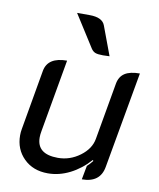

<svg xmlns="http://www.w3.org/2000/svg" viewBox="-83 -796 720 870"><g transform="rotate(10 277.0 -360.5)"><path d="M450 -65Q437 9 353 9L365 -55Q374 -62 390 -82L387 -86Q347 -41 297.5 -16Q248 9 196 9Q128 9 85.5 -33Q43 -75 43 -139Q43 -154 46 -170L94 -445Q106 -509 194 -509L135 -174Q132 -158 132 -145Q132 -68 229 -68Q284 -68 330 -102Q376 -136 384 -183L430 -445Q436 -478 460 -493.5Q484 -509 529 -509ZM350 -561Q325 -561 314 -565.5Q303 -570 295 -582L201 -730H259Q317 -730 330 -696L380 -562Q368 -561 350 -561Z"/></g></svg>

Font: K2D
Style: Italic
Weight: 400
Italic angle: -10°
Designer: Katatrad Aksorn Co.,Ltd.
Foundry: Cadson Demak Co.,Ltd.
Version: Version 1.000; ttfautohint (v1.6)